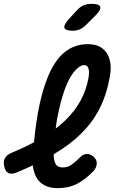

<svg xmlns="http://www.w3.org/2000/svg" viewBox="-57 -970 677 1000"><path d="M431 -80Q388 -35 344 -12.5Q300 10 244 10Q205 10 178.5 -3Q152 -16 137 -39Q122 -62 116 -94Q115 -101 114 -109Q74 -90 28 -71Q2 -61 -13.5 -69Q-29 -77 -35 -103Q-41 -129 -31 -146.5Q-21 -164 5 -175Q68 -201 120 -229Q131 -341 149 -426Q173 -535 208.5 -605Q244 -675 292 -707.5Q340 -740 400 -740Q441 -740 466 -725Q491 -710 504 -685Q517 -660 519 -629Q521 -598 514 -566Q499 -479 463.5 -408Q428 -337 369 -277.5Q310 -218 225 -168L223 -166V-156Q224 -137 229 -124Q234 -111 243.5 -104.5Q253 -98 270 -98Q296 -98 315.5 -112Q335 -126 356 -147Q375 -167 393.5 -168Q412 -169 429 -155Q448 -139 447 -118.5Q446 -98 431 -80ZM233 -300Q261 -322 285 -345Q334 -393 363.5 -447.5Q393 -502 404 -565Q406 -577 406.5 -589.5Q407 -602 404.5 -611Q402 -620 396.5 -625.5Q391 -631 381 -631Q362 -631 337 -605.5Q312 -580 289.5 -527.5Q267 -475 249 -393Q239 -351 233 -300ZM322 -810Q283 -810 278.5 -825Q274 -840 303 -872L345 -918Q362 -936 380 -943Q398 -950 420 -950Q460 -950 465 -934.5Q470 -919 439 -888L391 -840Q376 -825 359 -817.5Q342 -810 322 -810Z"/></svg>

Font: Maple Mono SemiBold
Style: Italic
Weight: 600
Italic angle: -10°
Monospace: yes
Designer: subframe7536
Version: Version 7.000